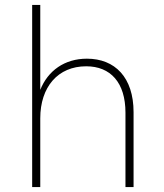

<svg xmlns="http://www.w3.org/2000/svg" viewBox="-20 -762 668 782"><path d="M111 0H144V-280C144 -408 216 -492 331 -492C430 -492 491 -426 491 -303V0H524V-305C524 -447 448 -523 334 -523C243 -523 175 -474 144 -396V-742H111Z"/></svg>

Font: Chess Sans ExtraLight
Style: Regular
Weight: 275
Designer: Wolf Bōese
Foundry: Wolf Bōese
Version: Version 7.223;Glyphs 3.3 (3306)